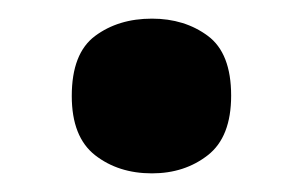

<svg xmlns="http://www.w3.org/2000/svg" viewBox="-20 -455 325 206"><path d="M57 -352Q57 -397.8 82 -416.4Q107 -435 143 -435Q178.1 -435 203 -416.5Q228 -398 228 -352.4Q228 -308 203 -288.5Q178.1 -269 143 -269Q107 -269 82 -288.5Q57 -308.1 57 -352Z"/></svg>

Font: Noto Sans Tai Tham
Style: Regular
Weight: 400
Designer: Monotype Design Team 2013. Revised by David WIlliams 2020
Foundry: Monotype Imaging Inc.
Version: Version 2.002